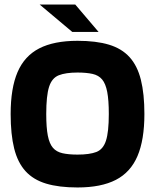

<svg xmlns="http://www.w3.org/2000/svg" viewBox="-20 -817 684 847"><path d="M322 10Q240 10 183.5 -7Q127 -24 92.5 -62Q58 -100 42.5 -162Q27 -224 27 -314Q27 -428 57.5 -499Q88 -570 153 -603.5Q218 -637 322 -637Q404 -637 460.5 -620Q517 -603 551.5 -565Q586 -527 601.5 -465Q617 -403 617 -314Q617 -200 586.5 -128.5Q556 -57 491 -23.5Q426 10 322 10ZM322 -135Q375 -135 405 -146.5Q435 -158 447.5 -196.5Q460 -235 460 -314Q460 -375 453 -411.5Q446 -448 430.5 -466.5Q415 -485 388 -491Q361 -497 322 -497Q270 -497 239.5 -485Q209 -473 196.5 -434Q184 -395 184 -314Q184 -254 191 -218.5Q198 -183 213.5 -165Q229 -147 256 -141Q283 -135 322 -135ZM155 -797H312L415 -676H299Z"/></svg>

Font: Blinker
Style: Regular
Weight: 400
Designer: Juergen Huber
Foundry: supertype
Version: 1.017